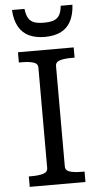

<svg xmlns="http://www.w3.org/2000/svg" viewBox="-62 -971 522 1009"><g transform="rotate(-5 199.5 -467.0)"><path d="M153 -91V-620Q153 -642 129 -649Q105 -656 68 -656H53V-710H347V-656H331Q294 -656 270 -649Q246 -642 246 -620V-91Q246 -69 270 -62Q294 -55 331 -55H347V0H53V-55H68Q105 -55 129 -62Q153 -69 153 -91ZM201 -778Q250 -778 284.5 -794.5Q319 -811 338 -846Q357 -881 360 -934H298Q295 -902 284.5 -884.5Q274 -867 254.5 -860Q235 -853 202 -853Q171 -853 151.5 -860Q132 -867 121.5 -884.5Q111 -902 107 -934H41Q44 -881 63.5 -846Q83 -811 118 -794.5Q153 -778 201 -778Z"/></g></svg>

Font: Roboto Serif
Style: Regular
Weight: 400
Designer: Greg Gazdowicz
Foundry: Commercial Type
Version: Version 1.008